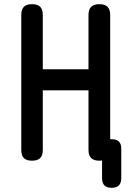

<svg xmlns="http://www.w3.org/2000/svg" viewBox="-20 -760 640 920"><path d="M404 -327H185V-42Q185 -15 172.5 -2.5Q160 10 133.5 10Q107 10 94.5 -2.5Q82 -15 82 -42V-688Q82 -715 94.5 -727.5Q107 -740 133.5 -740Q160 -740 172.5 -727.5Q185 -715 185 -688V-428H404V-688Q404 -715 417 -727.5Q430 -740 456 -740Q482 -740 495 -727.5Q508 -715 508 -688V-93H515Q538 -93 549.5 -82Q561 -71 561 -48V94Q561 117 549.5 128.5Q538 140 515 140Q492 140 480.5 128.5Q469 117 469 94V9Q463 10 456 10Q430 10 417 -2.5Q404 -15 404 -42Z"/></svg>

Font: Maple Mono Medium
Style: Regular
Weight: 500
Monospace: yes
Designer: subframe7536
Version: Version 7.000